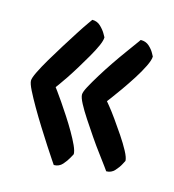

<svg xmlns="http://www.w3.org/2000/svg" viewBox="-82 -570 579 639"><g transform="rotate(15 207.5 -250.0)"><path d="M160 0Q160 0 149.5 -15.5Q139 -31 122.5 -56.5Q106 -82 87.5 -111.5Q69 -141 52.5 -169.5Q36 -198 25 -220Q14 -242 14 -252Q14 -261 24.5 -282.5Q35 -304 51.5 -332Q68 -360 86.5 -389.5Q105 -419 121 -444Q137 -469 148 -484.5Q159 -500 159 -500Q176 -500 188 -488.5Q200 -477 206.5 -465.5Q213 -454 213 -454Q213 -443 204.5 -424Q196 -405 183 -382.5Q170 -360 156 -337Q142 -314 129 -294.5Q116 -275 107.5 -263.5Q99 -252 99 -252Q99 -252 107.5 -240.5Q116 -229 129 -210Q142 -191 157 -168Q172 -145 185 -122.5Q198 -100 206.5 -81.5Q215 -63 215 -52Q215 -52 208 -39Q201 -26 189.5 -13Q178 0 160 0ZM334 -25Q334 -25 324 -39Q314 -53 297 -75.5Q280 -98 262 -124.5Q244 -151 227.5 -176Q211 -201 200.5 -221Q190 -241 190 -251Q190 -260 200.5 -279.5Q211 -299 227 -325Q243 -351 261 -377.5Q279 -404 295.5 -426.5Q312 -449 322 -463Q332 -477 332 -477Q350 -477 361.5 -466.5Q373 -456 379 -445Q385 -434 385 -434Q385 -422 374 -399.5Q363 -377 347 -352Q331 -327 314.5 -303.5Q298 -280 287 -265.5Q276 -251 276 -251Q276 -251 287.5 -237Q299 -223 315 -200.5Q331 -178 347.5 -153.5Q364 -129 375.5 -107.5Q387 -86 387 -75Q387 -75 380.5 -62.5Q374 -50 362.5 -37.5Q351 -25 334 -25Z"/></g></svg>

Font: Yanone Kaffeesatz ExtraLight Medium
Style: Regular
Weight: 500
Version: Version 2.003